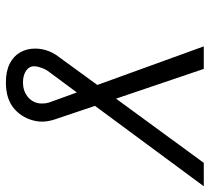

<svg xmlns="http://www.w3.org/2000/svg" viewBox="-50 -689 712 652"><g transform="rotate(90 306.0 -363.0)"><path d="M145 -126Q145 -138.5 147 -149Q151.5 -174 166.5 -197.5L268.5 -337.5L137.5 -699H214L315 -401L533 -699H612.5L339.5 -329.5L385.5 -193Q393 -170.5 393 -150Q393 -141 391.5 -131Q383.5 -86 350.8 -56.5Q318 -27 259.5 -27Q222 -27 196.2 -40Q170.5 -53 157.8 -75.5Q145 -98 145 -126ZM205 -123Q205 -105.5 220.8 -95.2Q236.5 -85 260 -85Q287.5 -85 307.2 -100Q327 -115 331 -140L331.5 -148.5Q331.5 -162.5 328.5 -172.5L294 -268L220 -168Q216 -162 211.8 -151.8Q207.5 -141.5 205.5 -130Q205 -127.5 205 -123Z"/></g></svg>

Font: JuliaMono Light
Style: Italic
Weight: 300
Italic angle: -9°
Monospace: yes
Designer: cormullion
Foundry: corm
Version: Version 0.054; ttfautohint (v1.8.4)